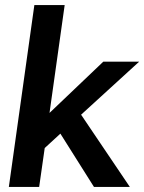

<svg xmlns="http://www.w3.org/2000/svg" viewBox="-20 -740 571 760"><path d="M15 0 116 -720H236L176 -293L389 -496H531L301 -286L494 0H352L219 -211L157 -154L135 0Z"/></svg>

Font: Host Grotesk SemiBold
Style: Italic
Weight: 600
Italic angle: -8°
Designer: Doğukan Karapınar based on Poppins by Indian Type Foundry, Jonny Pinhorn
Foundry: Element Type
Version: Version 1.001; ttfautohint (v1.8.4.7-5d5b)